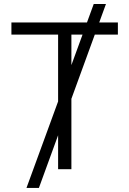

<svg xmlns="http://www.w3.org/2000/svg" viewBox="-20 -839 641 952"><path d="M111.3 92.8 444.8 -819.3H505.4L172.9 92.8ZM36.6 -667.5V-727.5H564.5V-667.5H334V0H268.1V-667.5Z"/></svg>

Font: Inter Tight Light
Style: Regular
Weight: 300
Designer: Rasmus Andersson
Foundry: rsms
Version: Version 3.004